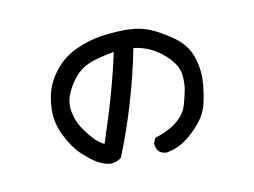

<svg xmlns="http://www.w3.org/2000/svg" viewBox="-85 -737 1170 886"><g transform="rotate(-15 500.0 -293.5)"><path d="M609.9 5.9Q592.3 3.4 579.1 -7.3L578.6 -7.8Q563.5 -25.9 565.4 -49.3V-50.3L565.9 -51.3L575.7 -70.8L577.1 -73.2L579.6 -74.2Q614.3 -81.5 646 -94.7Q677.7 -107.4 705.1 -131.3Q718.8 -143.1 728.3 -156.7Q737.8 -170.4 743.7 -185.5Q755.4 -217.8 765.1 -249.5Q774.4 -281.2 773.4 -320.3Q772.9 -339.4 766.8 -356.9Q760.7 -374.5 749 -391.1Q725.1 -424.8 696.5 -447.8Q668 -470.7 640.1 -482.9Q614.7 -494.1 586.9 -500Q552.2 -379.4 506.3 -262.7Q459.5 -143.1 400.9 -26.9L399.9 -25.4L398.4 -24.4Q375.5 -9.8 346.2 -11.7H345.7Q314.9 -18.1 288.1 -37.1Q261.7 -56.2 227.1 -94.2Q192.4 -132.8 167.5 -196.3Q142.6 -259.8 149.4 -321.8Q156.2 -383.3 178.2 -427.2Q200.2 -471.2 241.2 -509.3Q282.2 -547.4 339.4 -566.9Q396.5 -586.9 452.6 -590.8Q481 -592.8 508.5 -592.8Q536.1 -592.8 564 -590.8Q619.6 -586.9 662.4 -570.1Q705.1 -553.2 768.6 -503.4Q800.8 -478.5 821 -450Q841.3 -421.4 849.6 -389.2Q865.2 -325.7 856.4 -268.6Q847.7 -212.4 831.5 -165Q823.7 -141.1 808.8 -118.9Q793.9 -96.7 772 -76.2Q729 -36.1 691.9 -17.1Q654.8 2 610.8 5.9H610.4ZM494.6 -505.9Q452.1 -502 420.9 -496.6Q389.6 -491.2 369.1 -483.9Q326.7 -468.8 296.9 -436.5Q290.5 -429.7 285.2 -423.1Q279.8 -416.5 274.7 -409.7Q269.5 -402.8 264.9 -395.8Q260.3 -388.7 256.1 -381.3Q252 -374 248.5 -366.7Q230.5 -330.1 235.4 -286.6Q240.2 -243.2 258.8 -209Q278.3 -174.3 300.8 -145Q311 -132.8 321.8 -123Q332.5 -113.3 343.8 -106.9Q442.9 -334.5 494.6 -505.9Z"/></g></svg>

Font: NaikaiFont
Style: SemiBold
Weight: 600
Version: Version 1.89